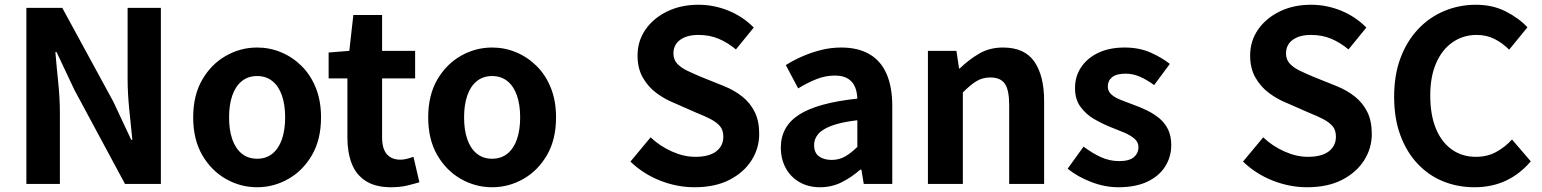

<svg xmlns="http://www.w3.org/2000/svg" viewBox="-20 -774 6489 808"><path d="M91 0V-741H242L457 -346L532 -186H537Q531 -244 524 -313Q517 -382 517 -445V-741H657V0H506L293 -396L218 -555H213Q218 -495 225 -428Q232 -361 232 -297V0Z M1062 14Q992 14 930.5 -21Q869 -56 831 -121.5Q793 -187 793 -280Q793 -373 831 -438.5Q869 -504 930.5 -539Q992 -574 1062 -574Q1115 -574 1163 -554Q1211 -534 1249 -496.5Q1287 -459 1309 -404.5Q1331 -350 1331 -280Q1331 -187 1293 -121.5Q1255 -56 1193.5 -21Q1132 14 1062 14ZM1062 -106Q1100 -106 1126.5 -127.5Q1153 -149 1166.5 -188Q1180 -227 1180 -280Q1180 -333 1166.5 -372Q1153 -411 1126.5 -432.5Q1100 -454 1062 -454Q1024 -454 997.5 -432.5Q971 -411 957.5 -372Q944 -333 944 -280Q944 -227 957.5 -188Q971 -149 997.5 -127.5Q1024 -106 1062 -106Z M1626 14Q1560 14 1519 -12.5Q1478 -39 1460 -86Q1442 -133 1442 -195V-444H1363V-553L1450 -560L1467 -711H1588V-560H1727V-444H1588V-196Q1588 -148 1608 -125Q1628 -102 1665 -102Q1679 -102 1694 -106Q1709 -110 1720 -114L1745 -7Q1722 0 1692.5 7Q1663 14 1626 14Z M2051 14Q1981 14 1919.5 -21Q1858 -56 1820 -121.5Q1782 -187 1782 -280Q1782 -373 1820 -438.5Q1858 -504 1919.5 -539Q1981 -574 2051 -574Q2104 -574 2152 -554Q2200 -534 2238 -496.5Q2276 -459 2298 -404.5Q2320 -350 2320 -280Q2320 -187 2282 -121.5Q2244 -56 2182.5 -21Q2121 14 2051 14ZM2051 -106Q2089 -106 2115.5 -127.5Q2142 -149 2155.5 -188Q2169 -227 2169 -280Q2169 -333 2155.5 -372Q2142 -411 2115.5 -432.5Q2089 -454 2051 -454Q2013 -454 1986.5 -432.5Q1960 -411 1946.5 -372Q1933 -333 1933 -280Q1933 -227 1946.5 -188Q1960 -149 1986.5 -127.5Q2013 -106 2051 -106Z M2903 14Q2829 14 2758 -14Q2687 -42 2633 -94L2718 -196Q2757 -159 2807.5 -136.5Q2858 -114 2906 -114Q2964 -114 2994 -137Q3024 -160 3024 -199Q3024 -227 3009.5 -243.5Q2995 -260 2970 -273Q2945 -286 2912 -299L2814 -342Q2777 -357 2742.5 -382.5Q2708 -408 2685.5 -447Q2663 -486 2663 -540Q2663 -601 2696 -649Q2729 -697 2787 -725.5Q2845 -754 2919 -754Q2985 -754 3046 -729Q3107 -704 3152 -658L3077 -566Q3042 -595 3004 -611Q2966 -627 2919 -627Q2871 -627 2842.5 -606.5Q2814 -586 2814 -549Q2814 -523 2830 -506Q2846 -489 2872 -476.5Q2898 -464 2929 -451L3026 -412Q3071 -394 3104.5 -367Q3138 -340 3156.5 -302Q3175 -264 3175 -210Q3175 -150 3142.5 -99Q3110 -48 3049.5 -17Q2989 14 2903 14Z M3431 14Q3382 14 3344.5 -7.5Q3307 -29 3286.5 -67Q3266 -105 3266 -153Q3266 -242 3343 -291.5Q3420 -341 3588 -359Q3587 -387 3578 -408.5Q3569 -430 3548.5 -443Q3528 -456 3493 -456Q3454 -456 3416 -441Q3378 -426 3339 -402L3287 -500Q3320 -521 3357 -537Q3394 -553 3435 -563.5Q3476 -574 3520 -574Q3591 -574 3639 -546Q3687 -518 3711 -463Q3735 -408 3735 -327V0H3615L3605 -60H3600Q3564 -28 3522 -7Q3480 14 3431 14ZM3480 -101Q3511 -101 3536.5 -115.5Q3562 -130 3588 -156V-268Q3520 -260 3480 -245Q3440 -230 3423 -209.5Q3406 -189 3406 -164Q3406 -131 3426.5 -116Q3447 -101 3480 -101Z M3885 0V-560H4005L4016 -486H4019Q4056 -522 4100 -548Q4144 -574 4201 -574Q4292 -574 4333 -514.5Q4374 -455 4374 -349V0H4227V-331Q4227 -396 4208.5 -422Q4190 -448 4148 -448Q4114 -448 4088.5 -432Q4063 -416 4032 -385V0Z M4686 14Q4630 14 4572.5 -8Q4515 -30 4473 -64L4540 -157Q4577 -129 4613.5 -112.5Q4650 -96 4690 -96Q4732 -96 4751.5 -112.5Q4771 -129 4771 -155Q4771 -176 4754 -190.5Q4737 -205 4710 -216.5Q4683 -228 4654 -239Q4619 -253 4584.5 -273Q4550 -293 4527 -324.5Q4504 -356 4504 -403Q4504 -453 4530 -491.5Q4556 -530 4602.5 -552Q4649 -574 4713 -574Q4774 -574 4821.5 -553Q4869 -532 4903 -505L4837 -416Q4807 -438 4777.5 -451Q4748 -464 4717 -464Q4678 -464 4660 -449Q4642 -434 4642 -410Q4642 -390 4657 -376.5Q4672 -363 4698 -353Q4724 -343 4753 -332Q4781 -322 4808.5 -308.5Q4836 -295 4859 -276Q4882 -257 4895.5 -229.5Q4909 -202 4909 -163Q4909 -114 4883.5 -73.5Q4858 -33 4808.5 -9.5Q4759 14 4686 14Z M5481 14Q5407 14 5336 -14Q5265 -42 5211 -94L5296 -196Q5335 -159 5385.5 -136.5Q5436 -114 5484 -114Q5542 -114 5572 -137Q5602 -160 5602 -199Q5602 -227 5587.5 -243.5Q5573 -260 5548 -273Q5523 -286 5490 -299L5392 -342Q5355 -357 5320.5 -382.5Q5286 -408 5263.5 -447Q5241 -486 5241 -540Q5241 -601 5274 -649Q5307 -697 5365 -725.5Q5423 -754 5497 -754Q5563 -754 5624 -729Q5685 -704 5730 -658L5655 -566Q5620 -595 5582 -611Q5544 -627 5497 -627Q5449 -627 5420.5 -606.5Q5392 -586 5392 -549Q5392 -523 5408 -506Q5424 -489 5450 -476.5Q5476 -464 5507 -451L5604 -412Q5649 -394 5682.5 -367Q5716 -340 5734.5 -302Q5753 -264 5753 -210Q5753 -150 5720.5 -99Q5688 -48 5627.5 -17Q5567 14 5481 14Z M6185 14Q6115 14 6054 -10.5Q5993 -35 5946.5 -84Q5900 -133 5873.5 -204Q5847 -275 5847 -367Q5847 -459 5874 -530.5Q5901 -602 5948.5 -652Q5996 -702 6058.5 -728Q6121 -754 6191 -754Q6262 -754 6317.5 -725.5Q6373 -697 6408 -659L6331 -565Q6303 -593 6269.5 -610Q6236 -627 6194 -627Q6138 -627 6093.5 -596.5Q6049 -566 6024 -509Q5999 -452 5999 -372Q5999 -291 6022.5 -233.5Q6046 -176 6089.5 -145Q6133 -114 6191 -114Q6239 -114 6276.5 -134.5Q6314 -155 6343 -187L6422 -95Q6376 -41 6317 -13.5Q6258 14 6185 14Z"/></svg>

Font: Noto Sans SC
Style: Bold
Weight: 700
Designer: Ryoko NISHIZUKA  (kana, bopomofo & ideographs); Paul D. Hunt (Latin, Greek & Cyrillic); Sandoll Communications , Soo-you
Foundry: Adobe
Version: Version 2.004-H2;hotconv 1.0.118;makeotfexe 2.5.65603